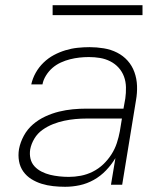

<svg xmlns="http://www.w3.org/2000/svg" viewBox="-20 -709 640 737"><path d="M230 8Q207 8 184 5.5Q161 3 140 -3.5Q119 -10 100.5 -21.5Q82 -33 69.5 -50.5Q57 -68 53 -90.5Q49 -113 53 -137Q58 -163 71.5 -188Q85 -213 106.5 -231.5Q128 -250 154 -262Q180 -274 206.5 -280.5Q233 -287 259.5 -289.5Q286 -292 312 -292H454L461 -331Q464 -352 463.5 -374Q463 -396 456 -415Q449 -434 435.5 -449Q422 -464 403.5 -473.5Q385 -483 364 -486.5Q343 -490 321 -490Q303 -490 285 -488Q267 -486 249 -481.5Q231 -477 213.5 -469Q196 -461 181.5 -448.5Q167 -436 156.5 -419Q146 -402 143 -385H100Q105 -408 117 -429.5Q129 -451 147 -468.5Q165 -486 186.5 -497.5Q208 -509 231 -516Q254 -523 277.5 -525.5Q301 -528 324 -528Q351 -528 378.5 -523.5Q406 -519 429.5 -507Q453 -495 470 -476Q487 -457 496 -432Q505 -407 506 -379.5Q507 -352 502 -324L449 0H406L423 -102Q408 -77 387 -55Q366 -33 340 -18.5Q314 -4 286 2Q258 8 230 8ZM244 -30Q267 -30 290.5 -34.5Q314 -39 336 -50Q358 -61 376 -78Q394 -95 407.5 -116Q421 -137 428.5 -160Q436 -183 440 -205L448 -254H313Q291 -254 269.5 -252Q248 -250 226.5 -245.5Q205 -241 183.5 -232.5Q162 -224 143 -210.5Q124 -197 112 -177Q100 -157 96 -136Q93 -117 97 -100Q101 -83 112.5 -70.5Q124 -58 140 -50Q156 -42 172.5 -38Q189 -34 207.5 -32Q226 -30 244 -30ZM182 -651V-689H527V-651Z"/></svg>

Font: Iosevka Aile XLt Obl
Style: Regular
Weight: 200
Italic angle: -9°
Designer: Belleve Invis
Foundry: Belleve Invis
Version: Version 31.1.0; ttfautohint (v1.8.4)